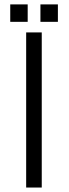

<svg xmlns="http://www.w3.org/2000/svg" viewBox="-20 -840 307 860"><path d="M25.9 -742.2V-820.3H104V-742.2ZM97.2 0V-694.8H167V0ZM161.1 -742.2V-820.3H239.3V-742.2Z"/></svg>

Font: CMU Bright
Style: Roman
Weight: 500
Version: Version 0.7.0